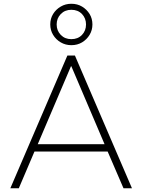

<svg xmlns="http://www.w3.org/2000/svg" viewBox="-20 -1000 756 1020"><path d="M35 0 338 -705H378L681 0H636L548 -204L575 -195H139L167 -204L80 0ZM357 -648 178 -228 156 -234H558L538 -228L359 -648ZM359 -760Q328 -760 302.5 -775Q277 -790 262 -815Q247 -840 247 -870Q247 -901 262 -925.5Q277 -950 302.5 -965Q328 -980 359 -980Q391 -980 416 -965Q441 -950 456 -925.5Q471 -901 471 -870Q471 -840 456 -815Q441 -790 416 -775Q391 -760 359 -760ZM359 -792Q394 -792 415.5 -814.5Q437 -837 437 -870Q437 -903 415.5 -925.5Q394 -948 359 -948Q325 -948 303 -925.5Q281 -903 281 -870Q281 -837 303 -814.5Q325 -792 359 -792Z"/></svg>

Font: Nunito Sans 12pt ExtraLight
Style: Regular
Weight: 200
Designer: Vernon Adams
Foundry: Vernon Adams
Version: Version 3.101;gftools[0.9.27]